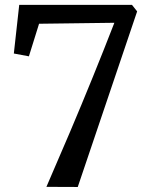

<svg xmlns="http://www.w3.org/2000/svg" viewBox="-20 -763 608 784"><path d="M297.5 0.5 169.5 0Q218 -111.5 265.8 -224Q313.5 -336.5 359 -448.5Q404.5 -560.5 447 -670L139.5 -666L98 -533L36.5 -544.5L58.5 -743H519L540 -716.5Z"/></svg>

Font: Merriweather 28pt
Style: Regular
Weight: 400
Version: Version 2.100